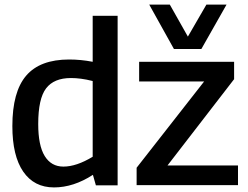

<svg xmlns="http://www.w3.org/2000/svg" viewBox="-20 -809 1085 839"><path d="M399 1 386 -45Q301 10 216 10Q129 10 81.5 -59Q34 -128 34 -258Q34 -408 94.5 -478.5Q155 -549 282 -549Q333 -549 385 -539V-740H494V1ZM385 -124V-455Q357 -462 334 -465Q311 -468 290 -468Q216 -468 181.5 -423Q147 -378 147 -267Q147 -173 175.5 -127Q204 -81 257 -81Q314 -81 385 -124ZM577 0V-76L872 -453H588V-539H1003V-463L712 -86H1020V0ZM970 -789 860 -595H740L632 -789H722L801 -649L882 -789Z"/></svg>

Font: Georama Medium
Style: Regular
Weight: 500
Designer: Jean-Baptiste Levee
Foundry: Production Type
Version: Version 1.000